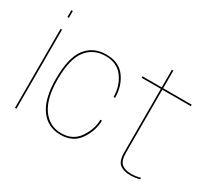

<svg xmlns="http://www.w3.org/2000/svg" viewBox="-138 -988 1383 1248"><g transform="rotate(30 554.0 -364.0)"><path d="M77.5 0H88.5V-593H77.5ZM77.5 -733V-681.5H88.5V-733Z M420 4Q514.5 4 561.5 -66.2Q608.5 -136.5 608.5 -211H597Q597 -141.5 552 -74.2Q507 -7 420 -7Q330.5 -7 277.8 -81.2Q225 -155.5 225 -296.5Q225 -450.5 277 -518.5Q329 -586.5 420 -586.5Q507.5 -586.5 552.2 -525.5Q597 -464.5 597 -381.5H608.5Q608.5 -469.5 561.8 -533.5Q515 -597.5 420 -597.5Q323 -597.5 268.2 -527Q213.5 -456.5 213.5 -296.5Q213.5 -149.5 268.2 -72.8Q323 4 420 4Z M943 5Q980.5 5 1014.5 -5V-16Q981 -6 945 -6Q898.5 -6 873.2 -27.2Q848 -48.5 848 -112V-581H1062V-592H848V-724.5H837V-592H693V-581H837V-106Q837 -39.5 866.2 -17.2Q895.5 5 943 5Z"/></g></svg>

Font: Anybody Thin
Style: Regular
Weight: 100
Designer: Tyler Finck
Foundry: Etcetera Type Company
Version: Version 1.114;gftools[0.9.25]